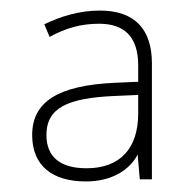

<svg xmlns="http://www.w3.org/2000/svg" viewBox="-20 -835 362 364"><path d="M169 -815C131 -815 95 -804 64 -789L74 -765C105 -782 134 -790 168 -790C215 -790 242 -766 242 -711V-680L197 -678C90 -673 41 -642 41 -579C41 -520 80 -491 143 -491C192 -491 226 -513 241 -542L245 -495H268V-715C268 -779 236 -815 169 -815ZM196 -653 242 -655V-620C242 -555 209 -516 144 -516C95 -516 68 -537 68 -579C68 -631 109 -649 196 -653Z"/></svg>

Font: Noto Sans Telugu UI Thin
Style: Regular
Weight: 100
Designer: Jelle Bosma - Monotype Design Team
Foundry: Monotype Imaging Inc.
Version: Version 2.005